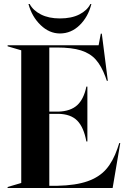

<svg xmlns="http://www.w3.org/2000/svg" viewBox="-20 -938 625 958"><path d="M18 -5 86 -25V-687L18 -707V-712H472L483 -770H488L518 -535H513L506 -555Q486 -609 458 -640.5Q430 -672 384 -686.5Q338 -701 264 -701H226V-381H271Q332 -383 365 -413Q398 -443 411 -506H416V-232H411Q398 -303 365.5 -336Q333 -369 271 -370H226V-11H266Q358 -13 416.5 -33.5Q475 -54 509.5 -93.5Q544 -133 566 -197L575 -224H580L542 0H18ZM122 -918H128Q145 -886 184 -866Q223 -846 279 -846Q337 -846 376 -866Q415 -886 431 -918H436Q420 -854 377.5 -812.5Q335 -771 279 -771Q226 -771 182.5 -813Q139 -855 122 -918Z"/></svg>

Font: Nyght Serif Medium
Style: Regular
Weight: 500
Designer: Maksym Kobuzan
Version: Version 0.410